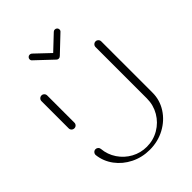

<svg xmlns="http://www.w3.org/2000/svg" viewBox="-199 -767 837 837"><g transform="rotate(-45 219.5 -349.0)"><path d="M53 -315.6Q45.6 -315.6 40.4 -320.6Q35.2 -325.6 35.2 -333V-500.7Q35.2 -508.1 40.4 -513.3Q45.6 -518.5 53 -518.5Q60 -518.5 65.2 -513.3Q70.4 -508.1 70.4 -500.7V-333Q70.4 -325.9 65.4 -320.7Q60.4 -315.6 53 -315.6ZM386.3 -518.5Q393.3 -518.5 398.5 -513.3Q403.7 -508.1 403.7 -500.7V-184.4Q403.7 -139.3 379.1 -100.7Q354.4 -62.2 312.2 -39.4Q270 -16.7 219.6 -16.7Q172.2 -16.7 132 -36.7Q91.9 -56.7 66.5 -90.9Q41.1 -125.2 36.3 -166.7Q35.6 -174.4 40.7 -180.4Q45.9 -186.3 53.7 -186.3Q60.4 -186.3 65.6 -181.7Q70.7 -177 71.1 -170.4Q74.4 -133 95.2 -102Q115.9 -71.1 148.7 -53.1Q181.5 -35.2 219.6 -35.2Q260 -35.2 294.3 -55.2Q328.5 -75.2 348.5 -109.4Q368.5 -143.7 368.5 -184.4V-500.7Q368.5 -508.1 373.7 -513.3Q378.9 -518.5 386.3 -518.5ZM127.4 -666.3Q127.4 -672.2 131.7 -676.5Q135.9 -680.7 142.2 -680.7Q147.8 -680.7 152.2 -677L229.6 -603.7Q234.4 -599.6 234.4 -593.3Q234.4 -587.4 230.2 -583Q225.9 -578.5 219.6 -578.5Q213.7 -578.5 209.6 -582.6L132.2 -655.6Q127.4 -659.6 127.4 -666.3ZM297 -680.7Q303.3 -680.7 307.6 -676.5Q311.9 -672.2 311.9 -666.3Q311.9 -659.6 307 -655.6L230.4 -583L210.4 -604.4L287 -676.7Q291.1 -680.7 297 -680.7Z"/></g></svg>

Font: 26F Galaxy Sans Light
Style: Regular
Weight: 300
Designer: C₂₉H₂₅N₃O₅
Version: Version 1.100